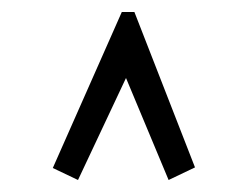

<svg xmlns="http://www.w3.org/2000/svg" viewBox="-20 -643 415 320"><path d="M110 -343 190 -513 261 -343 305 -364 204 -623H183L68 -363Z"/></svg>

Font: Inconsolata Condensed Thin
Style: Regular
Weight: 100
Width: 3
Monospace: yes
Designer: Raph Levien, Cyreal, Brenton Simpson
Foundry: Raph Levien, Cyreal, Google
Version: Version 3.100